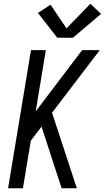

<svg xmlns="http://www.w3.org/2000/svg" viewBox="-20 -1002 558 1022"><path d="M23 0 145 -735H224L170 -409L417 -735H511L257 -402L389 0H308L201 -328L144 -253L102 0ZM285 -801 182 -933 249 -977 334 -851 461 -982 518 -928 368 -801Z"/></svg>

Font: Iosevka SS04 Oblique
Style: Regular
Weight: 400
Italic angle: -9°
Monospace: yes
Designer: Belleve Invis
Foundry: Belleve Invis
Version: Version 19.0.0; ttfautohint (v1.8.4)